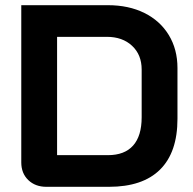

<svg xmlns="http://www.w3.org/2000/svg" viewBox="-20 -720 742 740"><path d="M62 -94V-700H396Q476 -700 536.5 -670Q597 -640 630.5 -585Q664 -530 664 -458V-262Q664 -133 597 -66.5Q530 0 400 0H159Q116 0 89 -26Q62 -52 62 -94ZM396 -122Q460 -122 493 -159Q526 -196 526 -268V-452Q526 -509 489 -543.5Q452 -578 392 -578H200V-122Z"/></svg>

Font: Bai Jamjuree
Style: Bold
Weight: 700
Designer: Katatrad Aksorn Co.,Ltd.
Foundry: Cadson Demak Co.,Ltd.
Version: Version 1.000; ttfautohint (v1.6)